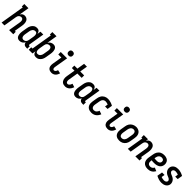

<svg xmlns="http://www.w3.org/2000/svg" viewBox="581 -2793 4839 4839"><g transform="rotate(45 3000.0 -373.5)"><path d="M9 0 116 -647H83V-735H232L187 -465Q196 -481 208 -495Q220 -509 235 -519.5Q250 -530 267.5 -534Q285 -538 302 -538Q328 -538 352.5 -529Q377 -520 394 -502.5Q411 -485 420.5 -462Q430 -439 433.5 -413.5Q437 -388 435.5 -361.5Q434 -335 430 -309L393 -88H426V0H277L331 -323Q333 -337 334 -351.5Q335 -366 334 -379.5Q333 -393 329 -406Q325 -419 316.5 -429.5Q308 -440 295.5 -445Q283 -450 269 -450Q250 -450 231 -442Q212 -434 198.5 -419.5Q185 -405 178 -386.5Q171 -368 168 -349L110 0Z M650 8Q624 8 601 -1Q578 -10 563 -29Q548 -48 541 -71.5Q534 -95 531.5 -119.5Q529 -144 531 -170Q533 -196 537 -221L559 -351Q563 -374 569.5 -396.5Q576 -419 587 -440.5Q598 -462 614 -480.5Q630 -499 650.5 -512.5Q671 -526 694 -532Q717 -538 740 -538Q762 -538 782 -531.5Q802 -525 816 -510.5Q830 -496 838 -477Q846 -458 850 -438L865 -530H966L896 -105Q895 -100 896 -95Q897 -90 899.5 -86.5Q902 -83 907 -81.5Q912 -80 917 -80H933V8H902Q881 8 861 4Q841 0 825.5 -11.5Q810 -23 801 -41Q792 -59 792 -79Q781 -60 766 -43Q751 -26 732 -14Q713 -2 692 3Q671 8 650 8ZM706 -80Q725 -80 743.5 -87.5Q762 -95 776 -110Q790 -125 797 -143.5Q804 -162 807 -181L829 -311Q831 -326 832.5 -341.5Q834 -357 833 -371.5Q832 -386 828.5 -400.5Q825 -415 817 -426.5Q809 -438 796 -444Q783 -450 768 -450Q747 -450 726.5 -441Q706 -432 691.5 -415Q677 -398 669 -378Q661 -358 658 -337L636 -207Q634 -193 633 -178Q632 -163 634 -149Q636 -135 640.5 -122Q645 -109 654.5 -99Q664 -89 677.5 -84.5Q691 -80 706 -80Z M1235 8Q1213 8 1193 1.5Q1173 -5 1159 -19.5Q1145 -34 1137 -53Q1129 -72 1125 -92L1110 0H978V-88H1023L1116 -647H1083V-735H1232L1186 -455Q1197 -474 1212 -490Q1227 -506 1245.5 -517Q1264 -528 1284.5 -533Q1305 -538 1325 -538Q1351 -538 1374 -529Q1397 -520 1412 -501Q1427 -482 1434 -458.5Q1441 -435 1443.5 -410.5Q1446 -386 1444 -360Q1442 -334 1438 -309L1416 -179Q1412 -156 1406 -133.5Q1400 -111 1388.5 -89.5Q1377 -68 1361 -49.5Q1345 -31 1324.5 -17.5Q1304 -4 1281 2Q1258 8 1235 8ZM1207 -80Q1228 -80 1248.5 -89Q1269 -98 1283.5 -115Q1298 -132 1306 -152Q1314 -172 1317 -193L1339 -323Q1341 -337 1342 -352Q1343 -367 1341.5 -381Q1340 -395 1335 -408Q1330 -421 1320.5 -431Q1311 -441 1297.5 -445.5Q1284 -450 1269 -450Q1250 -450 1231.5 -442.5Q1213 -435 1199 -420Q1185 -405 1178 -386.5Q1171 -368 1168 -349L1146 -219Q1144 -204 1142.5 -188.5Q1141 -173 1142 -158.5Q1143 -144 1146.5 -129.5Q1150 -115 1158 -103.5Q1166 -92 1179 -86Q1192 -80 1207 -80Z M1792 8Q1769 8 1746 3Q1723 -2 1704.5 -14Q1686 -26 1673.5 -44.5Q1661 -63 1655.5 -84.5Q1650 -106 1650 -130Q1650 -154 1654 -177L1698 -442H1588V-530H1814L1753 -163Q1751 -149 1750.5 -135Q1750 -121 1754 -109Q1758 -97 1768.5 -88.5Q1779 -80 1792 -80Q1806 -80 1819 -87.5Q1832 -95 1840.5 -106.5Q1849 -118 1854.5 -131.5Q1860 -145 1864 -158L1957 -138Q1949 -109 1935 -82.5Q1921 -56 1899 -34.5Q1877 -13 1848.5 -2.5Q1820 8 1792 8ZM1793 -605Q1775 -605 1758.5 -611.5Q1742 -618 1732 -631.5Q1722 -645 1719.5 -662.5Q1717 -680 1720 -698Q1722 -711 1728 -722.5Q1734 -734 1745 -741.5Q1756 -749 1768.5 -752Q1781 -755 1793 -755Q1811 -755 1827.5 -748.5Q1844 -742 1854 -728.5Q1864 -715 1867 -697.5Q1870 -680 1867 -662Q1865 -649 1858.5 -637.5Q1852 -626 1841.5 -618.5Q1831 -611 1818.5 -608Q1806 -605 1793 -605Z M2277 8Q2250 8 2224.5 2Q2199 -4 2179 -19Q2159 -34 2146 -56Q2133 -78 2127 -102.5Q2121 -127 2122 -154.5Q2123 -182 2127 -208L2166 -442H2072V-530H2181L2215 -735H2316L2282 -530H2422V-442H2268L2227 -194Q2224 -182 2223 -169.5Q2222 -157 2223 -144.5Q2224 -132 2227 -120.5Q2230 -109 2236.5 -99.5Q2243 -90 2254 -85Q2265 -80 2277 -80Q2293 -80 2308.5 -89.5Q2324 -99 2334.5 -113Q2345 -127 2351.5 -142.5Q2358 -158 2363 -174L2457 -143Q2447 -113 2431 -85.5Q2415 -58 2391 -36Q2367 -14 2337 -3Q2307 8 2277 8Z M2650 8Q2624 8 2601 -1Q2578 -10 2563 -29Q2548 -48 2541 -71.5Q2534 -95 2531.5 -119.5Q2529 -144 2531 -170Q2533 -196 2537 -221L2559 -351Q2563 -374 2569.5 -396.5Q2576 -419 2587 -440.5Q2598 -462 2614 -480.5Q2630 -499 2650.5 -512.5Q2671 -526 2694 -532Q2717 -538 2740 -538Q2762 -538 2782 -531.5Q2802 -525 2816 -510.5Q2830 -496 2838 -477Q2846 -458 2850 -438L2865 -530H2966L2896 -105Q2895 -100 2896 -95Q2897 -90 2899.5 -86.5Q2902 -83 2907 -81.5Q2912 -80 2917 -80H2933V8H2902Q2881 8 2861 4Q2841 0 2825.5 -11.5Q2810 -23 2801 -41Q2792 -59 2792 -79Q2781 -60 2766 -43Q2751 -26 2732 -14Q2713 -2 2692 3Q2671 8 2650 8ZM2706 -80Q2725 -80 2743.5 -87.5Q2762 -95 2776 -110Q2790 -125 2797 -143.5Q2804 -162 2807 -181L2829 -311Q2831 -326 2832.5 -341.5Q2834 -357 2833 -371.5Q2832 -386 2828.5 -400.5Q2825 -415 2817 -426.5Q2809 -438 2796 -444Q2783 -450 2768 -450Q2747 -450 2726.5 -441Q2706 -432 2691.5 -415Q2677 -398 2669 -378Q2661 -358 2658 -337L2636 -207Q2634 -193 2633 -178Q2632 -163 2634 -149Q2636 -135 2640.5 -122Q2645 -109 2654.5 -99Q2664 -89 2677.5 -84.5Q2691 -80 2706 -80Z M3215 8Q3185 8 3156.5 2Q3128 -4 3104 -18.5Q3080 -33 3063.5 -55.5Q3047 -78 3039.5 -105Q3032 -132 3032.5 -162Q3033 -192 3037 -221L3059 -351Q3063 -376 3071 -400Q3079 -424 3093 -446.5Q3107 -469 3127 -487Q3147 -505 3170 -516.5Q3193 -528 3218 -533Q3243 -538 3268 -538Q3294 -538 3319.5 -533.5Q3345 -529 3368.5 -522Q3392 -515 3414.5 -505.5Q3437 -496 3459 -483L3437 -349H3348L3361 -429Q3339 -438 3316.5 -444Q3294 -450 3270 -450Q3249 -450 3228 -441.5Q3207 -433 3192 -416Q3177 -399 3169 -378.5Q3161 -358 3158 -337L3136 -207Q3134 -192 3133 -176.5Q3132 -161 3134.5 -147Q3137 -133 3143.5 -120Q3150 -107 3160.5 -97.5Q3171 -88 3185 -84Q3199 -80 3215 -80Q3233 -80 3252 -87Q3271 -94 3286 -108Q3301 -122 3311 -139Q3321 -156 3327 -175L3421 -143Q3409 -111 3389 -82Q3369 -53 3341 -32Q3313 -11 3280 -1.5Q3247 8 3215 8Z M3792 8Q3769 8 3746 3Q3723 -2 3704.5 -14Q3686 -26 3673.5 -44.5Q3661 -63 3655.5 -84.5Q3650 -106 3650 -130Q3650 -154 3654 -177L3698 -442H3588V-530H3814L3753 -163Q3751 -149 3750.5 -135Q3750 -121 3754 -109Q3758 -97 3768.5 -88.5Q3779 -80 3792 -80Q3806 -80 3819 -87.5Q3832 -95 3840.5 -106.5Q3849 -118 3854.5 -131.5Q3860 -145 3864 -158L3957 -138Q3949 -109 3935 -82.5Q3921 -56 3899 -34.5Q3877 -13 3848.5 -2.5Q3820 8 3792 8ZM3793 -605Q3775 -605 3758.5 -611.5Q3742 -618 3732 -631.5Q3722 -645 3719.5 -662.5Q3717 -680 3720 -698Q3722 -711 3728 -722.5Q3734 -734 3745 -741.5Q3756 -749 3768.5 -752Q3781 -755 3793 -755Q3811 -755 3827.5 -748.5Q3844 -742 3854 -728.5Q3864 -715 3867 -697.5Q3870 -680 3867 -662Q3865 -649 3858.5 -637.5Q3852 -626 3841.5 -618.5Q3831 -611 3818.5 -608Q3806 -605 3793 -605Z M4204 8Q4175 8 4147.5 1.5Q4120 -5 4097.5 -20Q4075 -35 4060 -58Q4045 -81 4038 -108Q4031 -135 4032 -164Q4033 -193 4037 -221L4059 -351Q4063 -376 4071 -400.5Q4079 -425 4093.5 -447.5Q4108 -470 4128.5 -488Q4149 -506 4172.5 -517.5Q4196 -529 4221 -535Q4246 -541 4272 -541Q4301 -541 4328 -533Q4355 -525 4377.5 -510Q4400 -495 4415 -472Q4430 -449 4437 -422.5Q4444 -396 4443.5 -366.5Q4443 -337 4438 -309L4416 -179Q4412 -154 4404 -129.5Q4396 -105 4381.5 -82.5Q4367 -60 4347 -42Q4327 -24 4303 -12.5Q4279 -1 4254 3.5Q4229 8 4204 8ZM4206 -80Q4227 -80 4248 -88.5Q4269 -97 4283.5 -114Q4298 -131 4306 -151.5Q4314 -172 4317 -193L4339 -323Q4341 -338 4342 -352.5Q4343 -367 4341 -381.5Q4339 -396 4334 -409Q4329 -422 4319.5 -431.5Q4310 -441 4296 -445.5Q4282 -450 4267 -450Q4246 -450 4226 -441Q4206 -432 4191.5 -415Q4177 -398 4169 -378Q4161 -358 4158 -337L4136 -207Q4134 -192 4133 -177.5Q4132 -163 4134 -149Q4136 -135 4141 -122Q4146 -109 4155 -99Q4164 -89 4177.5 -84.5Q4191 -80 4206 -80Z M4509 0 4582 -442H4549V-530H4698L4687 -465Q4696 -481 4708 -495Q4720 -509 4735 -519.5Q4750 -530 4767.5 -534Q4785 -538 4802 -538Q4828 -538 4852.5 -529Q4877 -520 4894 -502.5Q4911 -485 4920.5 -462Q4930 -439 4933.5 -413.5Q4937 -388 4935.5 -361.5Q4934 -335 4930 -309L4893 -88H4926V0H4777L4831 -323Q4833 -337 4834 -351.5Q4835 -366 4834 -379.5Q4833 -393 4829 -406Q4825 -419 4816.5 -429.5Q4808 -440 4795.5 -445Q4783 -450 4769 -450Q4750 -450 4731 -442Q4712 -434 4698.5 -419.5Q4685 -405 4678 -386.5Q4671 -368 4668 -349L4610 0Z M5220 8Q5198 8 5176 5Q5154 2 5133.5 -5.5Q5113 -13 5096 -25.5Q5079 -38 5066 -54.5Q5053 -71 5045.5 -91Q5038 -111 5034.5 -132.5Q5031 -154 5032.5 -176.5Q5034 -199 5037 -221L5059 -351Q5063 -377 5071.5 -401.5Q5080 -426 5094 -448Q5108 -470 5128.5 -488.5Q5149 -507 5173 -518.5Q5197 -530 5222.5 -534Q5248 -538 5273 -538Q5298 -538 5323 -533.5Q5348 -529 5369.5 -518.5Q5391 -508 5408 -491Q5425 -474 5434.5 -452Q5444 -430 5447 -405Q5450 -380 5446 -355Q5442 -332 5431 -310Q5420 -288 5402.5 -270.5Q5385 -253 5363 -241.5Q5341 -230 5318 -224Q5295 -218 5272 -216Q5249 -214 5226 -214Q5204 -214 5182 -215Q5160 -216 5139 -220L5136 -207Q5133 -184 5134 -160.5Q5135 -137 5145.5 -118Q5156 -99 5176.5 -89.5Q5197 -80 5220 -80Q5236 -80 5252 -84Q5268 -88 5282 -97.5Q5296 -107 5307 -120Q5318 -133 5325 -147L5415 -108Q5401 -82 5380 -59Q5359 -36 5332.5 -20.5Q5306 -5 5277.5 1.5Q5249 8 5220 8ZM5244 -301Q5261 -301 5277.5 -304Q5294 -307 5309 -315.5Q5324 -324 5334.5 -338.5Q5345 -353 5347 -369Q5350 -386 5346 -402Q5342 -418 5331 -429Q5320 -440 5304.5 -445Q5289 -450 5272 -450Q5251 -450 5229.5 -442Q5208 -434 5193 -417Q5178 -400 5169.5 -379Q5161 -358 5158 -337L5153 -307Q5175 -303 5198 -302Q5221 -301 5244 -301Z M5711 8Q5658 8 5609 -7Q5560 -22 5516 -47L5540 -188H5629L5614 -100Q5637 -92 5660.5 -86Q5684 -80 5710 -80Q5724 -80 5737.5 -82.5Q5751 -85 5764.5 -91.5Q5778 -98 5787.5 -109.5Q5797 -121 5800 -135Q5802 -152 5795 -166.5Q5788 -181 5776 -191Q5764 -201 5749.5 -207.5Q5735 -214 5720.5 -220Q5706 -226 5691 -232.5Q5676 -239 5663 -247.5Q5650 -256 5638.5 -266.5Q5627 -277 5617 -289Q5607 -301 5600 -315Q5593 -329 5588.5 -345Q5584 -361 5583 -377Q5582 -393 5585 -410Q5589 -440 5607 -466Q5625 -492 5651 -508.5Q5677 -525 5706.5 -531.5Q5736 -538 5765 -538Q5818 -538 5866.5 -523Q5915 -508 5959 -483L5937 -349H5848L5861 -429Q5839 -438 5815 -444Q5791 -450 5766 -450Q5753 -450 5740 -447.5Q5727 -445 5715 -438.5Q5703 -432 5694.5 -420.5Q5686 -409 5684 -396Q5681 -379 5688 -364.5Q5695 -350 5707 -339.5Q5719 -329 5733.5 -322.5Q5748 -316 5762.5 -310Q5777 -304 5791.5 -297.5Q5806 -291 5819.5 -282.5Q5833 -274 5844.5 -264Q5856 -254 5866 -241.5Q5876 -229 5883 -215Q5890 -201 5894.5 -185.5Q5899 -170 5900.5 -153.5Q5902 -137 5899 -121Q5894 -90 5875 -63.5Q5856 -37 5828.5 -21Q5801 -5 5770.5 1.5Q5740 8 5711 8Z"/></g></svg>

Font: Iosevka Slab Semibold
Style: Italic
Weight: 600
Italic angle: -9°
Monospace: yes
Designer: Belleve Invis
Foundry: Belleve Invis
Version: Version 11.1.1; ttfautohint (v1.8.3)